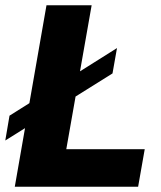

<svg xmlns="http://www.w3.org/2000/svg" viewBox="-36 -707 609 727"><path d="M20 0 140 -687H311L215 -142H512L487 0ZM-16 -175 0 -269 407 -525 390 -429Z"/></svg>

Font: Archivo SemiCondensed ExtraBold
Style: Italic
Weight: 800
Width: 4
Italic angle: -10°
Designer: Hector Gatti
Foundry: Omnibus-Type
Version: Version 2.001